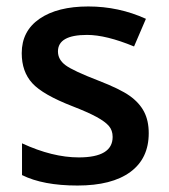

<svg xmlns="http://www.w3.org/2000/svg" viewBox="-20 -570 527 600"><path d="M444.8 -153.8Q444.8 -74.7 387.2 -32.5Q329.6 9.8 222.2 9.8Q114.3 9.8 48.8 -22.9V-122.1Q144 -78.1 226.1 -78.1Q332 -78.1 332 -142.1Q332 -162.6 320.3 -176.3Q308.6 -189.9 281.7 -204.6Q254.9 -219.2 207 -237.8Q113.8 -273.9 80.8 -310.1Q47.9 -346.2 47.9 -403.8Q47.9 -473.1 103.8 -511.5Q159.7 -549.8 255.9 -549.8Q351.1 -549.8 436 -511.2L398.9 -424.8Q311.5 -460.9 252 -460.9Q161.1 -460.9 161.1 -409.2Q161.1 -383.8 184.8 -366.2Q208.5 -348.6 288.1 -317.9Q355 -292 385.3 -270.5Q415.5 -249 430.2 -220.9Q444.8 -192.9 444.8 -153.8Z"/></svg>

Font: f1_58959          
Style: Regular
Weight: 600
Foundry: Ascender Corporation
Version: Version 1.10